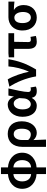

<svg xmlns="http://www.w3.org/2000/svg" viewBox="1448 -2198 952 3887"><g transform="rotate(-90 1923.5 -255.0)"><path d="M342 201H477V10C631 2 775 -100 775 -281C775 -460 633 -562 477 -569V-711H342V-569C187 -561 44 -460 44 -281C44 -100 187 1 342 9ZM194 -281C194 -392 256 -455 342 -459V-101C256 -105 194 -169 194 -281ZM625 -281C625 -169 563 -105 477 -101V-459C566 -455 625 -392 625 -281Z M893 201H1041C1039 114 1035 37 1031 -54C1074 -3 1128 14 1179 14C1298 14 1411 -97 1411 -289C1411 -468 1316 -574 1155 -574C1007 -574 893 -479 893 -273ZM1147 -107C1109 -107 1071 -116 1032 -160V-283C1032 -390 1083 -453 1150 -453C1226 -453 1261 -394 1261 -287C1261 -165 1210 -107 1147 -107Z M1724 14C1792 14 1845 -19 1884 -85H1888C1902 -14 1948 14 2023 14C2065 14 2095 6 2114 -4L2096 -113C2083 -108 2070 -106 2059 -106C2027 -106 2004 -121 2004 -159C2004 -248 2047 -426 2076 -560H1932L1912 -453H1908C1873 -539 1814 -574 1749 -574C1619 -574 1502 -463 1502 -276C1502 -93 1591 14 1724 14ZM1758 -107C1693 -107 1652 -162 1652 -277C1652 -398 1711 -453 1770 -453C1817 -453 1856 -422 1881 -341L1874 -242C1868 -168 1814 -107 1758 -107Z M2320 0H2460C2581 -204 2635 -362 2668 -560H2522C2511 -425 2476 -280 2418 -150H2413C2389 -277 2325 -467 2260 -574L2111 -540C2202 -402 2285 -207 2320 0Z M3022 14C3067 14 3107 6 3139 -4L3120 -114C3096 -108 3079 -106 3059 -106C3032 -106 3015 -118 3015 -158C3015 -236 3017 -340 3020 -444H3195V-560H2788L2706 -553V-444H2877V-164C2877 -55 2913 14 3022 14Z M3510 14C3657 14 3764 -86 3764 -251C3764 -342 3729 -412 3669 -445V-450C3729 -449 3772 -445 3834 -438V-560H3517C3379 -560 3249 -467 3249 -274C3249 -88 3367 14 3510 14ZM3512 -106C3444 -106 3399 -168 3399 -274C3399 -391 3445 -440 3512 -440C3584 -440 3624 -360 3624 -265C3624 -165 3580 -106 3512 -106Z"/></g></svg>

Font: Source Han Sans CN
Style: Bold
Weight: 700
Designer: Ryoko NISHIZUKA 西塚涼子 (kana, bopomofo & ideographs); Paul D. Hunt (Latin, Greek & Cyrillic); Sandoll Communications 산돌커뮤니
Foundry: Adobe
Version: Version 2.001;hotconv 1.0.107;makeotfexe 2.5.65593